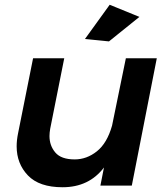

<svg xmlns="http://www.w3.org/2000/svg" viewBox="-20 -780 708 807"><path d="M438 -606 337 -616 441 -760 566 -709ZM243 7Q145 7 97.5 -42.5Q50 -92 50 -165Q50 -191 56 -220L119 -535H250L191 -239Q188 -222 188 -208Q188 -168 212.5 -139Q237 -110 294 -110Q344.5 -110 387.2 -144Q430 -178 451 -252L509 -535H639L534 0H402L417 -76Q354 7 243 7Z"/></svg>

Font: Argentum Sans Medium
Style: Italic
Weight: 500
Italic angle: -11°
Designer: Julieta Ulanovsky (font), Cristiano Sobral (main changes and remaster)
Foundry: Julieta Ulanovsky (font), Cristiano Sobral (main changes and remaster)
Version: Version 2.007;June 15, 2022;FontCreator 14.0.0.2814 64-bit; 